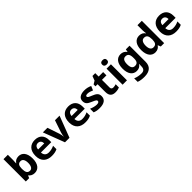

<svg xmlns="http://www.w3.org/2000/svg" viewBox="417 -2664 4622 4622"><g transform="rotate(-45 2728.5 -353.0)"><path d="M227 -676V-853H78V-93H192L217 -153H227C256 -117 298 -83 378 -83C503 -83 588 -180 588 -367C588 -552 504 -649 382 -649C303 -649 256 -613 227 -568H221C224 -590 227 -635 227 -676ZM334 -530C397 -530 436 -476 436 -369C436 -262 397 -204 336 -204C253 -204 227 -262 227 -368V-384C229 -482 256 -530 334 -530Z M936 -649C782 -649 678 -553 678 -362C678 -173 794 -83 958 -83C1042 -83 1096 -95 1150 -122V-237C1089 -208 1035 -194 965 -194C881 -194 832 -245 829 -329H1181V-401C1181 -560 1087 -649 936 -649ZM937 -543C1007 -543 1040 -494 1041 -428H832C838 -507 879 -543 937 -543Z M1412 -93H1565L1773 -639H1617L1512 -328C1500 -291 1492 -250 1490 -216H1486C1484 -248 1477 -291 1465 -328L1360 -639H1204Z M2076 -649C1922 -649 1818 -553 1818 -362C1818 -173 1934 -83 2098 -83C2182 -83 2236 -95 2290 -122V-237C2229 -208 2175 -194 2105 -194C2021 -194 1972 -245 1969 -329H2321V-401C2321 -560 2227 -649 2076 -649ZM2077 -543C2147 -543 2180 -494 2181 -428H1972C1978 -507 2019 -543 2077 -543Z M2823 -255C2823 -352 2764 -387 2671 -425C2575 -464 2557 -477 2557 -503C2557 -527 2579 -539 2623 -539C2672 -539 2718 -522 2772 -499L2817 -606C2752 -636 2693 -649 2625 -649C2494 -649 2409 -598 2409 -497C2409 -404 2455 -368 2558 -325C2664 -280 2676 -266 2676 -239C2676 -211 2653 -192 2595 -192C2543 -192 2469 -211 2410 -238V-115C2465 -92 2514 -83 2590 -83C2744 -83 2823 -144 2823 -255Z M3169 -202C3130 -202 3104 -222 3104 -264V-527H3257V-639H3104V-755H3009L2966 -640L2884 -590V-527H2955V-264C2955 -123 3028 -83 3126 -83C3182 -83 3231 -94 3263 -108V-219C3232 -209 3202 -202 3169 -202Z M3448 -853C3403 -853 3367 -836 3367 -780C3367 -725 3403 -707 3448 -707C3492 -707 3529 -725 3529 -780C3529 -836 3492 -853 3448 -853ZM3522 -639H3373V-93H3522Z M3855 -649C3724 -649 3645 -544 3645 -365C3645 -188 3722 -83 3851 -83C3916 -83 3969 -107 4006 -164H4010C4008 -145 4006 -119 4006 -97V-86C4006 -3 3968 38 3891 38C3816 38 3745 24 3678 -4V115C3741 139 3805 147 3882 147C4062 147 4155 64 4155 -92V-639H4029L4017 -569H4013C3975 -622 3922 -649 3855 -649ZM3902 -528C3982 -528 4016 -481 4016 -364V-346C4016 -238 3980 -200 3904 -200C3831 -200 3797 -254 3797 -363C3797 -473 3832 -528 3902 -528Z M4484 -83C4563 -83 4610 -119 4639 -164H4645L4674 -93H4788V-853H4639V-678C4639 -635 4646 -590 4650 -569H4645C4615 -614 4566 -649 4488 -649C4363 -649 4278 -552 4278 -365C4278 -180 4362 -83 4484 -83ZM4536 -202C4468 -202 4429 -256 4429 -363C4429 -470 4468 -528 4534 -528C4622 -528 4649 -470 4649 -364V-348C4647 -250 4618 -202 4536 -202Z M5169 -649C5015 -649 4911 -553 4911 -362C4911 -173 5027 -83 5191 -83C5275 -83 5329 -95 5383 -122V-237C5322 -208 5268 -194 5198 -194C5114 -194 5065 -245 5062 -329H5414V-401C5414 -560 5320 -649 5169 -649ZM5170 -543C5240 -543 5273 -494 5274 -428H5065C5071 -507 5112 -543 5170 -543Z"/></g></svg>

Font: Noto Sans Telugu UI
Style: Bold
Weight: 700
Designer: Jelle Bosma - Monotype Design Team
Foundry: Monotype Imaging Inc.
Version: Version 2.005